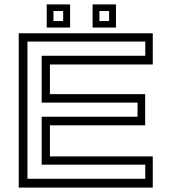

<svg xmlns="http://www.w3.org/2000/svg" viewBox="-20 -851 778 871"><path d="M65 0V-700H673V-558.5H206.5V-424H638.5V-282.5H206.5V-141.5H673V0ZM104.5 -40H639V-104H169V-321.5H604V-385.5H169V-598H639V-662.5H104.5ZM400 -726V-831H506V-726ZM192 -726V-831H298V-726ZM222.5 -755.5H266.5V-801H222.5ZM431 -755.5H475V-801H431Z"/></svg>

Font: Tourney Expanded
Style: Regular
Weight: 400
Width: 7
Designer: Tyler Finck
Foundry: Etcetera Type Co
Version: Version 1.010; ttfautohint (v1.8.3)